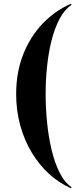

<svg xmlns="http://www.w3.org/2000/svg" viewBox="-20 -820 412 1010"><path d="M353 170Q292 143.5 239.5 96Q187 48.5 147.8 -16.2Q108.5 -81 86.8 -159.2Q65 -237.5 65 -325Q65 -441.5 103 -536Q141 -630.5 206.2 -697.8Q271.5 -765 353 -800L356.5 -794.5Q319.5 -770 293.5 -721Q267.5 -672 251.2 -607.2Q235 -542.5 227.5 -469.8Q220 -397 220 -325Q220 -253 227.5 -177.2Q235 -101.5 251.2 -32.8Q267.5 36 293.5 88Q319.5 140 356.5 164.5Z"/></svg>

Font: Bodoni Moda 28pt
Style: Bold
Weight: 700
Designer: Owen Earl
Foundry: indestructible type
Version: Version 2.005